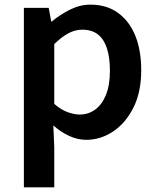

<svg xmlns="http://www.w3.org/2000/svg" viewBox="-20 -589 677 828"><path d="M83 219V-555H190L201 -496H203Q239 -526 282 -547.5Q325 -569 370 -569Q440 -569 489 -533.5Q538 -498 563.5 -435Q589 -372 589 -286Q589 -191 555 -124Q521 -57 467 -21.5Q413 14 352 14Q315 14 279 -2.5Q243 -19 210 -48L214 45V219ZM324 -95Q361 -95 390.5 -116.5Q420 -138 437 -180Q454 -222 454 -284Q454 -340 441.5 -379.5Q429 -419 403 -440Q377 -461 334 -461Q304 -461 275 -445.5Q246 -430 214 -399V-141Q244 -115 272.5 -105Q301 -95 324 -95Z"/></svg>

Font: Noto Sans TC SemiBold
Style: Regular
Weight: 600
Designer: Ryoko NISHIZUKA  (kana, bopomofo & ideographs); Paul D. Hunt (Latin, Greek & Cyrillic); Sandoll Communications , Soo-you
Foundry: Adobe
Version: Version 2.004-H2;hotconv 1.0.118;makeotfexe 2.5.65603